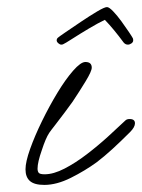

<svg xmlns="http://www.w3.org/2000/svg" viewBox="-20 -515 401 542"><path d="M105 7Q77 7 64.5 -4Q52 -15 52 -37Q52 -58 65 -94.5Q78 -131 98.5 -173Q119 -215 142 -253Q165 -291 186.5 -315.5Q208 -340 221 -340Q239 -340 239 -324Q239 -314 222 -286Q205 -258 185 -228Q177 -217 163 -198Q149 -179 136 -162.5Q123 -146 119 -140Q109 -125 98 -91Q86 -57 86 -39Q86 -31 89.5 -27Q93 -23 106 -23Q131 -23 162 -39Q193 -55 225 -79.5Q257 -104 285.5 -130Q314 -156 334 -175Q338 -179 346 -179Q361 -179 361 -167Q361 -156 347 -142Q320 -115 297 -94Q274 -73 253 -57Q220 -33 180 -13Q140 7 105 7ZM153 -389Q149 -389 144.5 -393Q140 -397 140 -401Q140 -406 144 -409Q146 -411 165 -424Q184 -437 208.5 -453.5Q233 -470 254 -482.5Q275 -495 282 -495Q288 -495 299.5 -483Q311 -471 323 -454.5Q335 -438 344 -424.5Q353 -411 355 -407Q356 -405 356 -401Q356 -396 351 -392.5Q346 -389 341 -389Q334 -389 329 -395Q301 -433 276 -459Q257 -450 231 -434.5Q205 -419 184 -405.5Q163 -392 158 -390Q156 -389 153 -389Z"/></svg>

Font: Oooh Baby
Style: Regular
Weight: 400
Designer: Robert E. Leuschke
Foundry: Robert E. Leuschke
Version: Version 1.011; ttfautohint (v1.8.3)